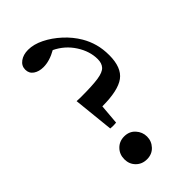

<svg xmlns="http://www.w3.org/2000/svg" viewBox="-224 -779 859 859"><g transform="rotate(-45 206.0 -349.5)"><path d="M148 -202 128 -395Q144 -394 150 -394Q156 -394 157 -394Q228 -394 264.5 -399.5Q301 -405 314.5 -420Q328 -435 328 -461Q328 -511 297 -559Q266 -607 214 -632Q170 -607 131 -607Q103 -607 84 -620Q65 -633 65 -657Q65 -681 85.5 -696Q106 -711 137 -711Q172 -711 210.5 -692Q249 -673 284 -641Q319 -609 342 -570Q359 -541 368 -508.5Q377 -476 377 -437Q377 -359 335 -328Q293 -297 193 -297L185 -202Q167 -200 148 -202ZM167 12Q136 12 115.5 -8.5Q95 -29 95 -60Q95 -91 115.5 -112Q136 -133 167 -133Q199 -133 219 -111Q239 -89 239 -60Q239 -31 219 -9.5Q199 12 167 12Z"/></g></svg>

Font: Tiro Gurmukhi
Style: Regular
Weight: 400
Designer: Gurmukhi: John Hudson & Fiona Ross. Latin: John Hudson.
Foundry: Tiro Typeworks Ltd.
Version: Version 1.52